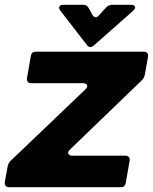

<svg xmlns="http://www.w3.org/2000/svg" viewBox="-37 -783 640 803"><path d="M489 -18Q486 0 468 0H1Q-9 0 -13.5 -6Q-18 -12 -17 -22L-5 -87Q-2 -101 7 -110L321 -410Q328 -417 328 -423Q328 -428 323.5 -431.5Q319 -435 311 -435H94Q84 -435 79 -441Q74 -447 76 -457L92 -549Q95 -567 113 -567H564Q574 -567 579 -561Q584 -555 582 -545L569 -472Q566 -457 557 -448L255 -157Q248 -150 248 -144Q248 -139 252.5 -135.5Q257 -132 265 -132H487Q497 -132 502 -126Q507 -120 505 -110ZM324 -598 215 -739Q210 -746 210 -751Q210 -756 214.5 -759.5Q219 -763 227 -763H311Q327 -763 334 -749L349 -722Q355 -711 363 -711Q370 -711 376 -718L407 -752Q418 -763 432 -763H511Q519 -763 523.5 -760Q528 -757 528 -752Q528 -746 520 -738L358 -595Q348 -586 340 -586Q333 -586 324 -598Z"/></svg>

Font: Open Sauce Two Black Italic
Style: Regular
Weight: 900
Italic angle: -10°
Designer: Alfredo Marco Pradil
Foundry: Creative Sauce Fz LLC
Version: Version 1.477